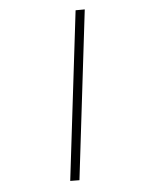

<svg xmlns="http://www.w3.org/2000/svg" viewBox="-165 -891 846 1078"><g transform="rotate(-20 258.5 -352.0)"><path d="M474 -791 118 100 68 86 424 -804Z"/></g></svg>

Font: Fira Sans Light
Style: Italic
Weight: 300
Italic angle: -8°
Designer: bBox Type GmbH & Carrois Corporate GbR & Edenspiekermann AG
Foundry: bBox Type GmbH & Carrois Corporate GbR & Edenspiekermann AG
Version: Version 4.301